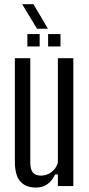

<svg xmlns="http://www.w3.org/2000/svg" viewBox="-20 -873 418 901"><path d="M149 7.2Q100.9 7.2 75.3 -21.4Q49.7 -50.1 49.7 -115.7V-600H122.2V-110.2Q122.2 -77.9 134.3 -63.4Q146.5 -48.9 173 -48.9Q198.7 -48.9 220.4 -64.6Q242.2 -80.4 251.6 -108.6V-600H324.1V0H251.6V-54.3H238.7Q223.7 -23.3 201.4 -8Q179.2 7.2 149 7.2ZM205.8 -655V-713.1H263.9V-655ZM108.5 -655V-713.1H166.1V-655ZM153.6 -738.3 83.9 -853.4H136.9L204.9 -738.3Z"/></svg>

Font: Big Shoulders Thin
Style: Regular
Weight: 100
Designer: Patric King
Foundry: XO Type Co
Version: Version 2.002